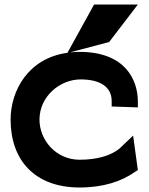

<svg xmlns="http://www.w3.org/2000/svg" viewBox="-20 -820 660 851"><path d="M291 -588 464 -634 591 -800H397L279 -586C104 -562 27 -417 27 -290C27 -110 134 11 333 11C440 11 520 -17 578 -58L591 -66L570 -219L509 -161C472 -131 412 -112 333 -112C228 -112 155 -199 155 -290C155 -393 246 -468 337 -468C424 -468 475 -435 475 -372V-348L591 -344V-370C591 -466 535 -590 333 -590C319 -590 304 -589 291 -588Z"/></svg>

Font: Charger
Style: Hemi
Weight: 900
Designer: Jasper
Foundry: Cannot Into Space Fonts
Version: Version 0.99